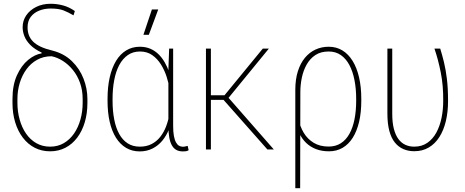

<svg xmlns="http://www.w3.org/2000/svg" viewBox="-20 -783 2436 1006"><path d="M98.6 -640.6Q98.6 -674.8 117.4 -702.4Q136.2 -730 169.4 -746.6Q202.6 -763.2 245.6 -763.2Q278.3 -763.2 310.3 -754.6Q342.3 -746.1 372.1 -725.1L365.2 -702.6Q336.9 -719.2 312 -728.8Q287.1 -738.3 245.1 -738.3Q212.9 -738.3 185.3 -727.3Q157.7 -716.3 141.1 -694.6Q124.5 -672.9 124.5 -639.6Q124.5 -617.7 131.1 -599.4Q137.7 -581.1 152.8 -565.7Q168 -550.3 193.4 -538.3Q218.8 -526.4 255.9 -517.6Q316.4 -502 356.9 -462.4Q397.5 -422.9 417.7 -370.6Q438 -318.4 438 -264.2V-244.1Q438 -188.5 424.1 -142.1Q410.2 -95.7 384.3 -61.5Q358.4 -27.3 322.5 -8.8Q286.6 9.8 242.7 9.8Q198.2 9.8 162.1 -8.8Q126 -27.3 99.9 -61.5Q73.7 -95.7 59.6 -142.1Q45.4 -188.5 45.4 -244.1V-264.2Q45.4 -336.9 68.6 -388.2Q91.8 -439.5 127.2 -468.8Q162.6 -498 198.2 -503.4L197.8 -507.8Q160.6 -525.4 138.9 -547.4Q117.2 -569.3 107.9 -593.3Q98.6 -617.2 98.6 -640.6ZM71.3 -264.2V-244.1Q71.3 -198.7 82.8 -157.2Q94.2 -115.7 116 -83.7Q137.7 -51.8 169.7 -33.2Q201.7 -14.6 242.7 -14.6Q283.2 -14.6 314.7 -33.2Q346.2 -51.8 368.2 -83.7Q390.1 -115.7 401.6 -157.2Q413.1 -198.7 413.1 -244.1V-264.2Q413.1 -310.5 399.2 -349.1Q385.3 -387.7 361.8 -416.5Q338.4 -445.3 309.6 -463.6Q280.8 -481.9 250.5 -488.3Q208 -488.3 174.6 -469.7Q141.1 -451.2 118.2 -419.4Q95.2 -387.7 83.3 -347.7Q71.3 -307.6 71.3 -264.2Z M543.5 -254.9V-265.1Q543.5 -327.6 554.9 -377.9Q566.4 -428.2 588.1 -464.1Q609.9 -500 641.4 -519Q672.9 -538.1 712.9 -538.1Q742.2 -538.1 766.4 -528.1Q790.5 -518.1 809.6 -499.8Q828.6 -481.4 843 -456.5Q857.4 -431.6 867.7 -401.1Q877.9 -370.6 883.8 -336.4V-176.3Q878.9 -139.6 865.5 -106Q852.1 -72.3 830.6 -46.1Q809.1 -20 779.3 -4.9Q749.5 10.3 711.9 10.3Q671.9 10.3 640.6 -8.3Q609.4 -26.9 587.6 -61.5Q565.9 -96.2 554.7 -145Q543.5 -193.8 543.5 -254.9ZM569.8 -265.1V-254.9Q569.8 -201.7 578.4 -157.5Q586.9 -113.3 604.5 -81.3Q622.1 -49.3 648.9 -32Q675.8 -14.6 712.4 -14.6Q747.6 -14.6 773.9 -28.1Q800.3 -41.5 819.3 -65.4Q838.4 -89.4 850.3 -120.8Q862.3 -152.3 868.2 -188.5V-318.4Q863.8 -347.2 853 -380.9Q842.3 -414.6 823.7 -444.6Q805.2 -474.6 778.1 -493.9Q751 -513.2 713.4 -513.2Q676.8 -513.2 649.7 -494.4Q622.6 -475.6 604.7 -441.9Q586.9 -408.2 578.4 -363Q569.8 -317.9 569.8 -265.1ZM866.2 -528.3H887.2V-124.5Q887.2 -92.3 891.1 -71Q895 -49.8 901.9 -37.4Q908.7 -24.9 918 -19.5Q927.2 -14.2 938 -14.2Q945.3 -14.2 951.4 -15.9Q957.5 -17.6 963.4 -18.6L968.3 3.9Q961.4 8.8 953.6 9.5Q945.8 10.3 937.5 10.3Q918.5 10.3 904.3 2.7Q890.1 -4.9 880.9 -21Q871.6 -37.1 866.9 -62.7Q862.3 -88.4 862.3 -124.5V-417ZM731.4 -600.6 775.9 -733.4H809.1L759.8 -600.6Z M1085 -528.3V0H1059.1V-528.3ZM1388.7 -528.3 1168.9 -259.8H1074.2V-283.7H1156.2L1356.9 -528.3ZM1380.9 0 1150.4 -260.7 1166 -283.7 1414.6 0Z M1527.3 203.1V-312Q1527.3 -367.7 1540.8 -409.9Q1554.2 -452.1 1578.1 -480.7Q1602.1 -509.3 1633.8 -523.7Q1665.5 -538.1 1702.1 -538.1Q1742.2 -538.1 1773.7 -519Q1805.2 -500 1827.4 -464.1Q1849.6 -428.2 1861.3 -377.9Q1873 -327.6 1873 -265.1V-254.9Q1873 -193.8 1861.6 -145Q1850.1 -96.2 1828.4 -61.5Q1806.6 -26.9 1775.1 -8.5Q1743.7 9.8 1704.1 9.8Q1666 9.8 1636 -1.7Q1606 -13.2 1584.2 -34.2Q1562.5 -55.2 1549.1 -83.5Q1535.6 -111.8 1530.8 -146Q1530.8 -146.5 1534.2 -149.9Q1537.6 -153.3 1540.8 -156.7Q1543.9 -160.2 1543.9 -160.2Q1551.8 -120.1 1571.5 -87.2Q1591.3 -54.2 1623.8 -34.7Q1656.2 -15.1 1702.1 -15.1Q1738.8 -15.1 1765.9 -32.5Q1793 -49.8 1810.8 -81.8Q1828.6 -113.8 1837.4 -157.7Q1846.2 -201.7 1846.2 -254.9V-265.1Q1846.2 -317.9 1837.4 -363Q1828.6 -408.2 1810.8 -441.9Q1793 -475.6 1765.9 -494.4Q1738.8 -513.2 1702.1 -513.2Q1660.6 -513.2 1632.3 -494.4Q1604 -475.6 1586.7 -444.6Q1569.3 -413.6 1561.5 -376Q1553.7 -338.4 1553.7 -300.3L1552.7 203.1Z M2009.8 -528.3H2035.2V-187Q2035.2 -140.6 2043.7 -107.9Q2052.2 -75.2 2067.6 -54.4Q2083 -33.7 2104 -24.2Q2125 -14.6 2149.9 -14.6Q2190.4 -14.6 2219.2 -34.7Q2248 -54.7 2266.4 -88.6Q2284.7 -122.6 2293.5 -165.3Q2302.2 -208 2302.2 -253.4Q2303.2 -333.5 2289.6 -402.6Q2275.9 -471.7 2256.3 -528.3H2286.6Q2296.9 -495.1 2306.2 -457.3Q2315.4 -419.4 2321.5 -370.1Q2327.6 -320.8 2327.6 -253.9Q2327.6 -196.8 2316.2 -148.7Q2304.7 -100.6 2282.2 -65.2Q2259.8 -29.8 2226.8 -10.3Q2193.8 9.3 2150.4 9.3Q2119.1 9.3 2093.3 -2Q2067.4 -13.2 2048.6 -36.6Q2029.8 -60.1 2019.8 -97.7Q2009.8 -135.3 2009.8 -188Z"/></svg>

Font: Roboto Condensed Thin
Style: Regular
Weight: 250
Width: 3
Designer: Christian Robertson
Foundry: Google
Version: Version 3.009; 2024